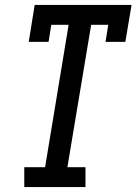

<svg xmlns="http://www.w3.org/2000/svg" viewBox="-20 -755 551 775"><path d="M78 0V-80H162L257 -655H187L176 -586H96L120 -735H511L486 -586H406L417 -655H348L252 -80H325V0Z"/></svg>

Font: Iosevka Slab Medium Oblique
Style: Regular
Weight: 500
Italic angle: -9°
Monospace: yes
Designer: Belleve Invis
Foundry: Belleve Invis
Version: Version 11.1.1; ttfautohint (v1.8.3)